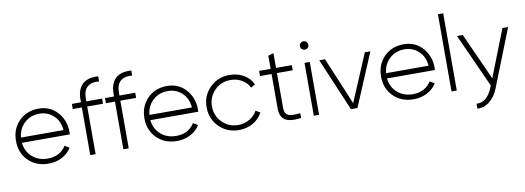

<svg xmlns="http://www.w3.org/2000/svg" viewBox="-68 -1159 4895 1790"><g transform="rotate(-10 2379.5 -264.5)"><path d="M301.8 -510.7Q412.1 -510.7 480.5 -432.6Q548.8 -355.5 548.8 -248Q548.8 -244.1 548.8 -236.3Q547.9 -227.5 547.9 -223.6Q397.5 -223.6 94.7 -223.6Q103.5 -139.6 162.1 -88.9Q220.7 -37.1 306.6 -37.1Q367.2 -37.1 412.1 -61.5Q457 -86.9 480.5 -127.9Q495.1 -119.1 524.4 -101.6Q493.2 -49.8 435.5 -19.5Q378.9 10.7 305.7 10.7Q191.4 10.7 117.2 -62.5Q43 -135.7 43 -250Q43 -362.3 115.2 -436.5Q188.5 -510.7 301.8 -510.7ZM301.8 -462.9Q216.8 -462.9 160.2 -410.2Q102.5 -357.4 94.7 -273.4Q228.5 -273.4 497.1 -273.4Q489.3 -362.3 433.6 -412.1Q377.9 -462.9 301.8 -462.9Z M902.3 -663.1Q752.9 -674.8 752.9 -527.3Q752.9 -517.6 752.9 -500Q790 -500 902.3 -500Q902.3 -487.3 902.3 -451.2Q864.3 -451.2 752.9 -451.2Q752.9 -337.9 752.9 0Q740.2 0 702.1 0Q702.1 -112.3 702.1 -451.2Q680.7 -451.2 616.2 -451.2Q616.2 -462.9 616.2 -500Q637.7 -500 702.1 -500Q702.1 -506.8 702.1 -527.3Q702.1 -621.1 752.9 -669.9Q798.8 -711.9 877.9 -711.9Q889.6 -711.9 902.3 -710.9Q902.3 -695.3 902.3 -663.1Z M1215.8 -663.1Q1066.4 -674.8 1066.4 -527.3Q1066.4 -517.6 1066.4 -500Q1103.5 -500 1215.8 -500Q1215.8 -487.3 1215.8 -451.2Q1177.7 -451.2 1066.4 -451.2Q1066.4 -337.9 1066.4 0Q1053.7 0 1015.6 0Q1015.6 -112.3 1015.6 -451.2Q994.1 -451.2 929.7 -451.2Q929.7 -462.9 929.7 -500Q951.2 -500 1015.6 -500Q1015.6 -506.8 1015.6 -527.3Q1015.6 -621.1 1066.4 -669.9Q1112.3 -711.9 1191.4 -711.9Q1203.1 -711.9 1215.8 -710.9Q1215.8 -695.3 1215.8 -663.1Z M1517.6 -510.7Q1627.9 -510.7 1696.3 -432.6Q1764.6 -355.5 1764.6 -248Q1764.6 -244.1 1764.6 -236.3Q1763.7 -227.5 1763.7 -223.6Q1613.3 -223.6 1310.5 -223.6Q1319.3 -139.6 1377.9 -88.9Q1436.5 -37.1 1522.5 -37.1Q1583 -37.1 1627.9 -61.5Q1672.9 -86.9 1696.3 -127.9Q1710.9 -119.1 1740.2 -101.6Q1709 -49.8 1651.4 -19.5Q1594.7 10.7 1521.5 10.7Q1407.2 10.7 1333 -62.5Q1258.8 -135.7 1258.8 -250Q1258.8 -362.3 1331.1 -436.5Q1404.3 -510.7 1517.6 -510.7ZM1517.6 -462.9Q1432.6 -462.9 1376 -410.2Q1318.4 -357.4 1310.5 -273.4Q1444.3 -273.4 1712.9 -273.4Q1705.1 -362.3 1649.4 -412.1Q1593.8 -462.9 1517.6 -462.9Z M2110.4 10.7Q1998 10.7 1922.9 -64.5Q1847.7 -138.7 1847.7 -250Q1847.7 -361.3 1922.9 -435.5Q1998 -510.7 2110.4 -510.7Q2183.6 -510.7 2243.2 -476.6Q2301.8 -442.4 2329.1 -382.8Q2315.4 -375 2288.1 -359.4Q2265.6 -407.2 2217.8 -434.6Q2170.9 -462.9 2110.4 -462.9Q2020.5 -462.9 1960 -401.4Q1898.4 -339.8 1898.4 -250Q1898.4 -160.2 1960 -98.6Q2020.5 -37.1 2110.4 -37.1Q2170.9 -37.1 2217.8 -65.4Q2265.6 -92.8 2291 -140.6Q2304.7 -132.8 2333 -116.2Q2302.7 -57.6 2243.2 -23.4Q2183.6 10.7 2110.4 10.7Z M2698.2 -451.2Q2661.1 -451.2 2548.8 -451.2Q2548.8 -370.1 2548.8 -126Q2548.8 -83 2565.4 -64.5Q2581.1 -44.9 2614.3 -42Q2647.5 -40 2698.2 -44.9Q2698.2 -30.3 2698.2 0Q2664.1 4.9 2635.7 4.9Q2580.1 4.9 2547.9 -13.7Q2498 -43 2498 -126Q2498 -234.4 2498 -451.2Q2470.7 -451.2 2388.7 -451.2Q2388.7 -462.9 2388.7 -500Q2416 -500 2498 -500Q2498 -531.2 2498 -625Q2510.7 -628.9 2548.8 -639.6Q2548.8 -605.5 2548.8 -500Q2586.9 -500 2698.2 -500Q2698.2 -487.3 2698.2 -451.2Z M2842.8 -621.1Q2827.1 -621.1 2815.4 -632.8Q2802.7 -643.6 2802.7 -661.1Q2802.7 -676.8 2815.4 -688.5Q2827.1 -700.2 2842.8 -700.2Q2859.4 -700.2 2871.1 -688.5Q2882.8 -676.8 2882.8 -661.1Q2882.8 -643.6 2871.1 -631.8Q2859.4 -621.1 2842.8 -621.1ZM2818.4 0Q2818.4 -125 2818.4 -500Q2831.1 -500 2868.2 -500Q2868.2 -375 2868.2 0Q2855.5 0 2818.4 0Z M3389.6 -500Q3402.3 -500 3442.4 -500Q3389.6 -375 3231.4 0Q3215.8 0 3169.9 0Q3117.2 -125 2958 -500Q2971.7 -500 3012.7 -500Q3059.6 -387.7 3200.2 -51.8Q3248 -164.1 3389.6 -500Z M3757.8 -510.7Q3868.2 -510.7 3936.5 -432.6Q4004.9 -355.5 4004.9 -248Q4004.9 -244.1 4004.9 -236.3Q4003.9 -227.5 4003.9 -223.6Q3853.5 -223.6 3550.8 -223.6Q3559.6 -139.6 3618.2 -88.9Q3676.8 -37.1 3762.7 -37.1Q3823.2 -37.1 3868.2 -61.5Q3913.1 -86.9 3936.5 -127.9Q3951.2 -119.1 3980.5 -101.6Q3949.2 -49.8 3891.6 -19.5Q3835 10.7 3761.7 10.7Q3647.5 10.7 3573.2 -62.5Q3499 -135.7 3499 -250Q3499 -362.3 3571.3 -436.5Q3644.5 -510.7 3757.8 -510.7ZM3757.8 -462.9Q3672.9 -462.9 3616.2 -410.2Q3558.6 -357.4 3550.8 -273.4Q3684.6 -273.4 3953.1 -273.4Q3945.3 -362.3 3889.6 -412.1Q3834 -462.9 3757.8 -462.9Z M4122.1 0Q4122.1 -182.6 4122.1 -730.5Q4134.8 -730.5 4171.9 -730.5Q4171.9 -547.9 4171.9 0Q4159.2 0 4122.1 0Z M4692.4 -500Q4705.1 -500 4746.1 -500Q4692.4 -363.3 4530.3 45.9Q4501 120.1 4448.2 162.1Q4400.4 200.2 4344.7 200.2Q4338.9 200.2 4332 200.2Q4332 184.6 4332 153.3Q4379.9 157.2 4418.9 126Q4457 93.8 4481.4 36.1Q4484.4 27.3 4492.2 8.8Q4434.6 -118.2 4261.7 -500Q4275.4 -500 4316.4 -500Q4366.2 -388.7 4517.6 -54.7Q4561.5 -166 4692.4 -500Z"/></g></svg>

Font: LeFont
Style: ExtraLight
Weight: 200
Designer: Leryon MEDIA
Version: Version 1.0